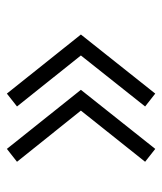

<svg xmlns="http://www.w3.org/2000/svg" viewBox="23 -550 472 559"><g transform="rotate(-90 259.5 -270.0)"><path d="M106 -54.5 278 -271 106 -486.5 68.5 -457 217.5 -271 68.5 -84ZM267 -54.5 439 -271 267 -486.5 229.5 -457 378 -271 229.5 -84Z"/></g></svg>

Font: Vela Sans Light
Style: Regular
Weight: 300
Designer: Principal design: Mikhail Sharanda - project Manrope.
Design modification: Ravid Balaliev
Foundry: Mikhail Sharanda
Version: Version 1.001